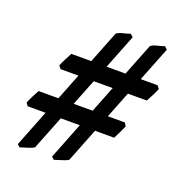

<svg xmlns="http://www.w3.org/2000/svg" viewBox="-108 -723 706 754"><g transform="rotate(20 245.0 -346.5)"><path d="M490.2 -464.4Q486.3 -453.6 476.1 -433.8Q465.8 -414.1 461.4 -405.8H101.1L91.3 -417.5Q94.7 -428.2 105 -447.5Q115.2 -466.8 120.1 -476.6H480.5ZM466.8 -620.1 254.9 -83Q245.6 -76.7 227.5 -71.5Q209.5 -66.4 197.3 -62L187 -71.8L399.4 -610.8Q409.7 -618.7 427.5 -622.6Q445.3 -626.5 455.6 -630.9ZM324.2 -620.1 111.8 -83Q102.5 -76.7 84.7 -71.5Q66.9 -66.4 54.2 -62L43.9 -71.8L256.3 -610.8Q267.1 -618.7 284.7 -622.6Q302.2 -626.5 312.5 -630.9ZM418 -282.2Q414.6 -272.9 404.8 -252.9Q395 -232.9 390.6 -224.6H29.3L20.5 -236.8Q23.9 -246.6 33.7 -266.1Q43.5 -285.6 49.3 -295.4H409.7Z"/></g></svg>

Font: Gentium Plus
Style: Bold Italic
Weight: 700
Italic angle: -8°
Designer: Victor Gaultney, Annie Olsen, Iska Routamaa, Becca Hirsbrunner
Foundry: SIL International
Version: Version 6.101